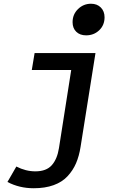

<svg xmlns="http://www.w3.org/2000/svg" viewBox="-20 -795 640 1032"><path d="M442.9 -605Q409.7 -605 389.9 -624.3Q370.1 -643.6 370.1 -675.8Q370.1 -717.8 399.4 -746.3Q428.7 -774.9 469.2 -774.9Q502 -774.9 522 -754.6Q542 -734.4 542 -702.1Q542 -659.7 513.2 -632.3Q484.4 -605 442.9 -605ZM161.1 216.8Q84 216.8 20 183.1L67.9 100.1Q118.2 126 169.9 126Q229 126 258.3 93Q287.6 60.1 296.9 1L362.8 -418.9H150.9L166 -509.8H493.2L413.1 -5.9Q405.3 43.9 388.7 82.5Q372.1 121.1 343 152.3Q314 183.6 268.1 200.2Q222.2 216.8 161.1 216.8Z"/></svg>

Font: Office Code Pro Medium Italic
Style: Regular
Weight: 500
Italic angle: -9°
Designer: Nathan Rutzky & Paul D. Hunt
Foundry: Adobe Systems Incorporated
Version: Version 1.004;PS 001.004;hotconv 1.0.70;makeotf.lib2.5.58329